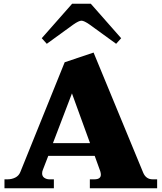

<svg xmlns="http://www.w3.org/2000/svg" viewBox="-20 -1010 867 1030"><path d="M231 -775 204 -805 367 -990H467L630 -805L603 -775L461 -878Q431 -899 417 -899Q403 -899 373 -878ZM823 -48V0H462V-48H486Q521 -48 521 -73Q521 -81 518 -91L488 -174H239L210 -99Q206 -90 206 -80Q206 -64 218 -56Q230 -48 245 -48H269V0H4V-48H21Q43 -48 62 -57.5Q81 -67 89 -87L327 -676L482 -728L748 -84Q763 -48 799 -48ZM463 -242 366 -509 264 -242Z"/></svg>

Font: Taviraj Black
Style: Regular
Weight: 900
Designer: Katatrad Team
Foundry: CadsonDemak
Version: Version 1.001